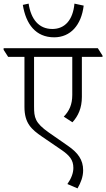

<svg xmlns="http://www.w3.org/2000/svg" viewBox="-51 -889 586 1060"><path d="M248 -683C338 -683 398 -750 411 -858L360 -869C352 -780 308 -729 238 -729C163 -729 120 -783 107 -869L75 -862C92 -756 146 -683 248 -683ZM377 151C395 120 408 87 408 51C408 -7 379 -46 324 -84L219 -157C142 -211 137 -240 137 -302V-575H348V-365C348 -311 331 -276 301 -245L349 -214C381 -249 401 -293 401 -354V-575H515V-582L489 -623H-31V-614L-6 -575H84V-299C84 -209 122 -175 182 -134L286 -63C333 -31 354 -6 354 38C354 66 343 96 321 127Z"/></svg>

Font: Noto Serif Devanagari SemiCondensed Light
Style: Regular
Weight: 300
Width: 4
Designer: Universal Thirst, Indian Type Foundry and the Monotype Design Team
Foundry: Monotype Imaging Inc.
Version: Version 2.004